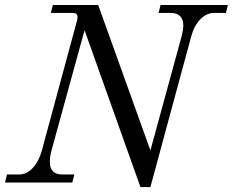

<svg xmlns="http://www.w3.org/2000/svg" viewBox="-30 -732 934 770"><path d="M259.8 0H-9.8L-2 -32.2H45.9Q76.7 -32.2 101.1 -58.3Q125.5 -84.5 137.2 -126L279.8 -652.8Q280.8 -656.7 280.8 -664.1Q280.8 -680.2 261.2 -680.2H173.8L182.1 -711.9H363.8L573.2 -128.9L698.2 -585.9Q705.1 -614.3 705.1 -628.9Q705.1 -680.2 653.8 -680.2H606L613.8 -711.9H883.8L876 -680.2H828.1Q798.8 -680.2 773.7 -654.8Q748.5 -629.4 736.8 -585.9L573.2 18.1H533.2L309.1 -610.8L175.8 -126Q169.9 -103 169.9 -83Q169.9 -32.2 220.2 -32.2H268.1Z"/></svg>

Font: Flanker Steampunk
Style: Italic
Weight: 400
Italic angle: -12°
Designer: Alexey Kryukov, Leonardo Di Lena
Foundry: Alexey Kryukov, Leonardo Di Lena
Version: 1.210